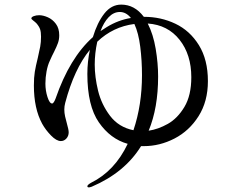

<svg xmlns="http://www.w3.org/2000/svg" viewBox="-20 -772 1040 833"><path d="M882 -420Q882 -332 841.5 -268Q801 -204 737 -171Q673 -138 604 -138H592Q521 -23 378 38Q369 41 366 41Q359 41 359 36Q359 30 375 21Q478 -30 534 -148Q459 -169 409 -241Q359 -313 359 -451Q359 -504 370 -556Q302 -473 263 -326Q259 -311 259 -297Q259 -282 262.5 -266.5Q266 -251 270 -237Q278 -209 278 -198Q278 -182 268 -171Q258 -160 244 -160Q225 -160 201.5 -184Q178 -208 163 -235Q127 -301 127 -401Q127 -436 131 -460.5Q135 -485 144 -521Q151 -551 154.5 -570Q158 -589 158 -613Q158 -633 154 -645Q150 -657 138 -671Q132 -677 124 -683Q116 -689 116 -692Q116 -698 126.5 -702Q137 -706 150 -706Q167 -706 187.5 -697Q208 -688 222.5 -668.5Q237 -649 237 -619Q237 -601 231.5 -585.5Q226 -570 214 -546Q206 -531 196 -508Q187 -489 182 -462.5Q177 -436 177 -409Q177 -379 186 -351Q195 -323 206 -323Q210 -323 214 -329.5Q218 -336 221 -344Q282 -521 383 -611Q402 -674 432.5 -713Q463 -752 506 -752Q564 -752 604 -699H605Q678 -699 741 -669Q804 -639 843 -576Q882 -513 882 -420ZM416 -637Q440 -653 444 -655Q493 -685 548 -694Q527 -720 500 -720Q473 -720 451.5 -697.5Q430 -675 416 -637ZM810 -437Q810 -535 759 -599.5Q708 -664 621 -670Q645 -623 655.5 -560Q666 -497 666 -440Q666 -304 625 -205Q666 -211 708 -234.5Q750 -258 780 -308Q810 -358 810 -437ZM559 -207Q596 -317 596 -446Q596 -509 588.5 -569Q581 -629 563 -668Q470 -656 402 -591Q391 -541 391 -492Q391 -438 405.5 -378.5Q420 -319 457.5 -269.5Q495 -220 559 -207Z"/></svg>

Font: Shippori Mincho Medium
Style: Regular
Weight: 500
Designer: FONTDASU
Foundry: FONTDASU / Google Inc. / but / Adobe
Version: Version 3.110; ttfautohint (v1.8.3)